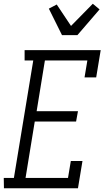

<svg xmlns="http://www.w3.org/2000/svg" viewBox="-42 -1002 562 1022"><path d="M-21 0 -22 -55H32L135 -680H89V-735H494L470 -590H408L423 -680H197L153 -410H373L363 -355H143L94 -55H320L335 -145H397L373 0ZM288 -815 218 -956 260 -978 336 -864 452 -982 488 -952 370 -815Z"/></svg>

Font: Iosevka Curly Slab Light
Style: Italic
Weight: 300
Italic angle: -9°
Monospace: yes
Designer: Belleve Invis
Foundry: Belleve Invis
Version: Version 22.1.2; ttfautohint (v1.8.4)